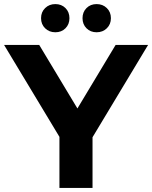

<svg xmlns="http://www.w3.org/2000/svg" viewBox="-34 -920 745 940"><path d="M419 -248V0H257V-250L-14 -700H158L345 -389L532 -700H691ZM167 -831Q167 -861 187 -880.5Q207 -900 237 -900Q267 -900 286.5 -880.5Q306 -861 306 -831Q306 -801 286.5 -781.5Q267 -762 237 -762Q207 -762 187 -781.5Q167 -801 167 -831ZM370 -831Q370 -861 389.5 -880.5Q409 -900 439 -900Q469 -900 489 -880.5Q509 -861 509 -831Q509 -801 489 -781.5Q469 -762 439 -762Q409 -762 389.5 -781.5Q370 -801 370 -831Z"/></svg>

Font: Idrija
Style: Bold
Weight: 700
Designer: Julieta Ulanovsky
Foundry: Julieta Ulanovsky
Version: Version 7.200